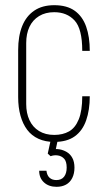

<svg xmlns="http://www.w3.org/2000/svg" viewBox="-20 -541 406 740"><path d="M189 6Q155 6 128.5 -6Q102 -18 85 -40.5Q68 -63 59 -95Q50 -127 50 -167V-348Q50 -402 65.5 -440.5Q81 -479 112 -500Q143 -521 189 -521Q238 -521 268 -499.5Q298 -478 312 -438.5Q326 -399 326 -345H297Q297 -430 267.5 -462Q238 -494 189 -494Q155 -494 130.5 -479Q106 -464 93.5 -437.5Q81 -411 81 -375V-140Q81 -105 93.5 -78Q106 -51 130.5 -36Q155 -21 189 -21Q222 -21 246 -34.5Q270 -48 283.5 -81Q297 -114 297 -170H326Q326 -117 312 -77Q298 -37 268 -15.5Q238 6 189 6ZM198 179Q168 179 149.5 162Q131 145 131 117H159Q161 135 171 144Q181 153 197 153Q217 153 227 140Q237 127 237 105Q237 81 227 70.5Q217 60 202.5 58Q188 56 175 61L164 51L177 -8H204L193 44L179 36Q194 32 209 34.5Q224 37 237.5 45Q251 53 259 68Q267 83 267 105Q267 128 258.5 145Q250 162 234.5 170.5Q219 179 198 179Z"/></svg>

Font: Hubot Sans Condensed ExtraLight
Style: Regular
Weight: 200
Width: 3
Designer: Deni Anggara
Foundry: GitHub, Inc., Subsidiary of Microsoft Corporation
Version: Version 2.000